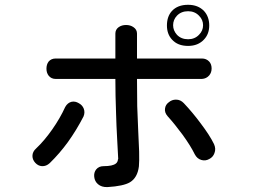

<svg xmlns="http://www.w3.org/2000/svg" viewBox="-20 -800 1040 789"><path d="M209 -559.6Q190.4 -559.6 179.7 -546.9Q170.9 -535.2 170.9 -517.6Q170.9 -501 179.7 -489.3Q190.4 -475.6 209 -475.6H454.1Q454.1 -408.2 457 -333Q458 -289.1 461.9 -219.7L465.8 -146.5L464.8 -145.5Q463.9 -133.8 456.1 -127.9Q442.4 -117.2 406.2 -117.2Q385.7 -117.2 375 -103.5Q365.2 -90.8 367.2 -73.2Q369.1 -54.7 382.8 -43Q397.5 -30.3 421.9 -31.2Q487.3 -35.2 513.7 -50.8Q544.9 -69.3 550.8 -116.2Q552.7 -136.7 551.8 -176.8Q550.8 -202.1 547.9 -264.6Q545.9 -328.1 543.9 -363.3Q543 -423.8 543 -475.6H809.6Q828.1 -476.6 839.8 -490.2Q849.6 -502 849.6 -518.6Q849.6 -536.1 839.8 -546.9Q828.1 -559.6 809.6 -559.6H543V-662.1Q543 -678.7 528.3 -688.5Q515.6 -697.3 498 -697.3Q480.5 -697.3 467.8 -688.5Q454.1 -678.7 454.1 -662.1V-559.6ZM248 -360.4Q226.6 -313.5 194.3 -267.6Q162.1 -221.7 128.9 -190.4Q113.3 -176.8 113.3 -159.2Q113.3 -143.6 125 -130.9Q136.7 -118.2 152.3 -117.2Q169.9 -116.2 184.6 -129.9Q224.6 -168.9 258.8 -215.8Q293.9 -264.6 323.2 -321.3Q330.1 -337.9 324.2 -353.5Q318.4 -368.2 303.7 -376Q289.1 -384.8 274.4 -381.8Q257.8 -377.9 248 -360.4ZM735.4 -376Q721.7 -390.6 703.1 -390.6Q686.5 -390.6 673.8 -379.9Q660.2 -370.1 658.2 -354.5Q655.3 -337.9 668.9 -322.3Q698.2 -290 730.5 -246.1Q763.7 -200.2 780.3 -166Q790 -147.5 807.6 -142.6Q824.2 -137.7 839.8 -146.5Q855.5 -154.3 861.3 -170.9Q868.2 -188.5 859.4 -208Q841.8 -244.1 804.7 -293Q771.5 -337.9 735.4 -376ZM752.9 -780.3Q710 -780.3 686.5 -754.9Q666 -732.4 666 -695.3Q666 -660.2 686.5 -637.7Q710 -611.3 752.9 -611.3Q793.9 -611.3 818.4 -637.7Q839.8 -660.2 839.8 -695.3Q839.8 -731.4 818.4 -754.9Q793.9 -780.3 752.9 -780.3ZM752.9 -753.9Q780.3 -753.9 797.9 -735.4Q814.5 -718.8 814.5 -696.3Q814.5 -673.8 797.9 -657.2Q780.3 -638.7 752.9 -638.7Q724.6 -638.7 707 -657.2Q691.4 -674.8 691.4 -696.3Q691.4 -718.8 707 -735.4Q724.6 -753.9 752.9 -753.9Z"/></svg>

Font: Gungsuh
Style: Regular
Weight: 400
Version: Version 2.21